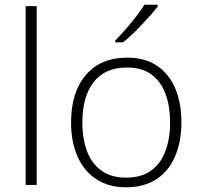

<svg xmlns="http://www.w3.org/2000/svg" viewBox="-20 -786 849 816"><path d="M136 0H89V-760H136Z M751 -266Q751 -185 724.5 -122.5Q698 -60 645.5 -25Q593 10 515 10Q441 10 388.5 -25Q336 -60 309 -122Q282 -184 282 -266Q282 -394 345 -467.5Q408 -541 520 -541Q598 -541 649 -505.5Q700 -470 725.5 -408.5Q751 -347 751 -266ZM330 -266Q330 -196 350 -143Q370 -90 411.5 -60.5Q453 -31 516 -31Q580 -31 621.5 -60.5Q663 -90 683 -143.5Q703 -197 703 -266Q703 -333 684 -385.5Q665 -438 625 -468.5Q585 -499 519 -499Q426 -499 378 -437Q330 -375 330 -266ZM650 -758Q638 -742 620.5 -722.5Q603 -703 583.5 -682Q564 -661 543.5 -641.5Q523 -622 503 -606H470V-614Q490 -634 513.5 -661Q537 -688 559 -716.5Q581 -745 594 -766H650Z"/></svg>

Font: Noto Sans Syriac Eastern ExtraLight
Style: Regular
Weight: 250
Designer: Patrick Giasson and the Monotype Design Team
Foundry: Monotype Imaging Inc.
Version: Version 3.001